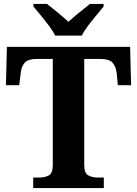

<svg xmlns="http://www.w3.org/2000/svg" viewBox="-20 -951 693 971"><path d="M148 0V-53H176Q207 -53 227 -64Q247 -75 247 -118V-653H167Q122 -653 105 -634Q88 -615 85 -582L77 -520H10L15 -714H638L643 -520H576L570 -582Q566 -615 549 -634Q532 -653 487 -653H406V-118Q406 -75 426.5 -64Q447 -53 477 -53H505V0ZM259 -771Q248 -794 228 -820.5Q208 -847 186.5 -873Q165 -899 149 -918V-931H218Q239 -915 271.5 -888Q304 -861 326 -841Q341 -855 361 -871.5Q381 -888 401 -904Q421 -920 435 -931H504V-918Q489 -899 467 -873Q445 -847 425 -820.5Q405 -794 394 -771Z"/></svg>

Font: Noto Serif Myanmar
Style: Bold
Weight: 700
Designer: Ben Mitchell and the Monotype Design Team
Foundry: Monotype Imaging Inc.
Version: Version 2.106; ttfautohint (v1.8.4.7-5d5b)